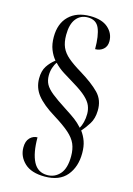

<svg xmlns="http://www.w3.org/2000/svg" viewBox="-130 -826 696 1007"><g transform="rotate(15 217.5 -322.5)"><path d="M217 115Q144 115 107 80Q70 45 70 -4Q70 -39 87.5 -56.5Q105 -74 128 -74Q128 11 152 57.5Q176 104 228 104Q269 104 296.5 73Q324 42 324 -24Q324 -62 312 -90Q300 -118 270 -144.5Q240 -171 185 -205Q118 -246 87 -285Q56 -324 56 -375Q56 -416 73 -442Q90 -468 115 -487Q97 -508 85.5 -537Q74 -566 74 -605Q74 -678 116 -719Q158 -760 231 -760Q295 -760 328.5 -730.5Q362 -701 362 -658Q362 -630 344 -614.5Q326 -599 300 -599Q300 -672 283.5 -711Q267 -750 221 -750Q181 -750 157.5 -720Q134 -690 134 -632Q134 -592 146 -565Q158 -538 185 -515Q212 -492 257 -465Q326 -423 362.5 -385.5Q399 -348 397 -290Q396 -248 378 -219Q360 -190 340 -168Q357 -145 366.5 -118Q376 -91 376 -54Q376 20 336.5 67.5Q297 115 217 115ZM329 -180Q337 -193 342.5 -214.5Q348 -236 348 -260Q348 -283 339.5 -304Q331 -325 307 -347.5Q283 -370 238 -397Q205 -417 175.5 -435.5Q146 -454 124 -478Q114 -465 107.5 -445Q101 -425 101 -403Q101 -376 112 -355.5Q123 -335 151 -312.5Q179 -290 229 -258Q268 -233 288 -218Q308 -203 329 -180Z"/></g></svg>

Font: Noto Serif Display ExtraCondensed Medium
Style: Regular
Weight: 500
Width: 2
Designer: Monotype Design Team
Foundry: Monotype Imaging Inc.
Version: Version 2.009